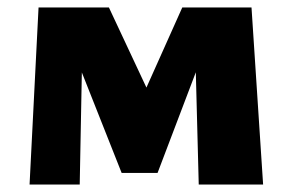

<svg xmlns="http://www.w3.org/2000/svg" viewBox="-20 -493 781 513"><path d="M511 0 501 -384 542 -402 401 -31H305L145 -435L198 -473H271L405 -187H339L467 -473H652L683 0ZM59 0 83 -473H202L193 0Z"/></svg>

Font: Ysabeau SC Black
Style: Regular
Weight: 900
Designer: Christian Thalmann (Catharsis Fonts)
Version: Version 2.001;gftools[0.9.30]; featfreeze: smcp